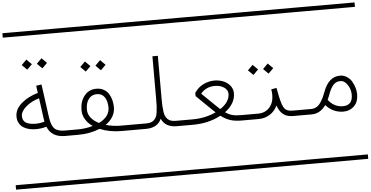

<svg xmlns="http://www.w3.org/2000/svg" viewBox="-77 -1128 3336 1728"><g transform="rotate(-5 1591.0 -263.5)"><path d="M285.2 -669.4 331.1 -715.3 377 -669.4 331.1 -624ZM148.4 -669.4 194.3 -715.3 240.2 -669.4 194.3 -624ZM481.4 0Q359.9 0 321.3 -97.7Q276.9 -84 228 -84Q204.6 -84 182.9 -87.2Q161.1 -90.3 138.4 -99.4Q115.7 -108.4 99.1 -122.3Q82.5 -136.2 71.8 -159.4Q61 -182.6 61 -212.4Q61 -278.3 121.8 -330.6Q182.6 -382.8 271 -407.2L261.7 -473.1L310.5 -480L351.6 -181.2Q361.8 -106 390.1 -77.6Q418.9 -48.8 481.4 -48.8H530.3V0ZM277.8 -358.4Q204.6 -336.9 157.2 -294.9Q109.9 -252.9 109.9 -212.4Q109.9 -169.4 140.9 -151.1Q171.9 -132.8 228 -132.8Q267.1 -132.8 307.6 -144.5Q305.7 -155.3 302.7 -174.3ZM0 402.8H530.3V442.9H0ZM0 -970.2H530.3V-930.2H0Z M530.3 -48.8H599.1Q670.4 -48.8 737.3 -67.9Q696.3 -95.7 672.6 -134.3Q648.9 -172.9 648.9 -218.3Q648.9 -296.4 689.7 -347.7Q730.5 -398.9 798.8 -398.9Q835.9 -398.9 864.5 -383.3Q893.1 -367.7 909.4 -341.3Q925.8 -314.9 933.8 -284.2Q941.9 -253.4 941.9 -220.2Q941.9 -172.9 918.2 -134Q894.5 -95.2 854 -67.4Q917 -48.8 991.7 -48.8H1060.5V0H991.7Q883.8 0 795.9 -36.6Q707.5 0 599.1 0H530.3Q520 0 512.9 -7.1Q505.9 -14.2 505.9 -24.4Q505.9 -34.7 512.9 -41.7Q520 -48.8 530.3 -48.8ZM795.9 -89.8Q893.1 -138.2 893.1 -220.2Q893.1 -278.8 868.9 -314.5Q844.7 -350.1 798.8 -350.1Q752.9 -350.1 725.3 -315.4Q697.8 -280.8 697.8 -218.3Q697.8 -179.2 723.6 -146Q749.5 -112.8 795.9 -89.8ZM530.3 402.8H1060.5V442.9H530.3ZM530.3 -970.2H1060.5V-930.2H530.3ZM808.6 -606.4 854.5 -652.3 900.4 -606.4 854.5 -561ZM671.9 -606.4 717.8 -652.3 763.7 -606.4 717.8 -561Z M1590.8 -48.8V0H1489.7Q1388.2 0 1352.1 -79.1Q1316.9 0 1213.4 0H1060.5Q1050.3 0 1043.2 -7.1Q1036.1 -14.2 1036.1 -24.4Q1036.1 -34.7 1043.2 -41.7Q1050.3 -48.8 1060.5 -48.8H1213.4Q1239.7 -48.8 1258.3 -53.7Q1276.9 -58.6 1289.6 -71Q1302.2 -83.5 1309.6 -98.4Q1316.9 -113.3 1320.8 -140.1Q1324.7 -167 1325.9 -193.4Q1327.1 -219.7 1327.1 -261.7V-646H1376V-264.2Q1376 -222.2 1377.2 -195.8Q1378.4 -169.4 1382.3 -142.3Q1386.2 -115.2 1393.6 -99.9Q1400.9 -84.5 1413.6 -71.8Q1426.3 -59.1 1444.8 -54Q1463.4 -48.8 1489.7 -48.8ZM1060.5 402.8H1590.8V442.9H1060.5ZM1060.5 -970.2H1590.8V-930.2H1060.5Z M1590.8 -48.8H1636.2Q1753.4 -48.8 1849.6 -93.8Q1841.8 -100.6 1825.2 -116.2L1683.1 -254.9L1682.1 -283.2Q1713.4 -331.5 1762.2 -355.7Q1811 -379.9 1863.8 -379.9Q1904.8 -379.9 1941.9 -365.5Q1979 -351.1 2003.9 -320.8Q2028.8 -290.5 2028.8 -250.5Q2028.8 -157.2 1934.1 -87.4Q1966.8 -64.9 1997.3 -56.9Q2027.8 -48.8 2075.2 -48.8H2121.1V0H2075.2Q2018.1 0 1975.8 -13.2Q1933.6 -26.4 1889.6 -59.6Q1778.3 0 1636.2 0H1590.8Q1580.6 0 1573.5 -7.1Q1566.4 -14.2 1566.4 -24.4Q1566.4 -34.7 1573.5 -41.7Q1580.6 -48.8 1590.8 -48.8ZM1894 -119.1Q1980 -176.3 1980 -250.5Q1980 -284.2 1947 -307.6Q1914.1 -331.1 1863.8 -331.1Q1783.7 -331.1 1734.9 -272.5L1859.4 -151.4Q1883.3 -128.4 1894 -119.1ZM1590.8 402.8H2121.1V442.9H1590.8ZM1590.8 -970.2H2121.1V-930.2H1590.8Z M2309.1 -444.8 2355 -490.7 2400.9 -444.8 2355 -399.4ZM2172.4 -444.8 2218.3 -490.7 2264.2 -444.8 2218.3 -399.4ZM2121.1 -48.8H2231Q2292 -48.8 2331.8 -91.1Q2371.6 -133.3 2371.6 -206.5Q2371.6 -228.5 2366.7 -256.3L2414.6 -265.1Q2425.3 -207.5 2430.7 -183.1Q2448.7 -100.6 2469.5 -74.7Q2490.2 -48.8 2541.5 -48.8H2651.4V0H2541.5Q2486.3 0 2452.6 -26.6Q2418.9 -53.2 2400.4 -107.4Q2377 -56.6 2331.8 -28.3Q2286.6 0 2231 0H2121.1Q2110.8 0 2103.8 -7.1Q2096.7 -14.2 2096.7 -24.4Q2096.7 -34.7 2103.8 -41.7Q2110.8 -48.8 2121.1 -48.8ZM2121.1 402.8H2651.4V442.9H2121.1ZM2121.1 -970.2H2651.4V-930.2H2121.1Z M2651.4 -48.8H2709.5Q2735.8 -48.8 2757.6 -61.5Q2779.3 -74.2 2795.4 -98.4Q2811.5 -122.6 2821 -142.8Q2830.6 -163.1 2841.8 -192.9Q2890.6 -325.2 2993.2 -325.2Q3026.4 -325.2 3054.2 -307.6Q3082 -290 3098.4 -262.5Q3114.7 -234.9 3123.8 -204.6Q3132.8 -174.3 3132.8 -146Q3132.8 -75.7 3093.5 -37.8Q3054.2 0 2997.1 0Q2903.3 0 2837.9 -72.8Q2786.6 0 2709.5 0H2651.4Q2641.1 0 2634 -7.1Q2627 -14.2 2627 -24.4Q2627 -34.7 2634 -41.7Q2641.1 -48.8 2651.4 -48.8ZM2863.8 -118.2Q2916.5 -48.8 2997.1 -48.8Q3084 -48.8 3084 -146Q3084 -193.8 3056.6 -235.1Q3029.3 -276.4 2993.2 -276.4Q2955.1 -276.4 2930.9 -251.2Q2906.7 -226.1 2887.7 -176.3Q2875 -141.6 2863.8 -118.2ZM2651.4 402.8H3181.6V442.9H2651.4ZM2651.4 -970.2H3181.6V-930.2H2651.4Z"/></g></svg>

Font: AzarMehrMSRS1
Style: Regular
Weight: 1
Designer: Amin Abedi
Version: Version 1.00